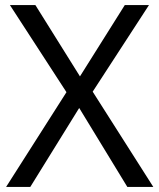

<svg xmlns="http://www.w3.org/2000/svg" viewBox="-20 -734 626 754"><path d="M582 0 344 -374 565 -714H470L294 -434L119 -714H19L241 -372L4 0H99L291 -310L480 0Z"/></svg>

Font: Noto Sans Runic
Style: Regular
Weight: 400
Designer: Monotype Design Team
Foundry: Monotype Imaging Inc.
Version: Version 2.002